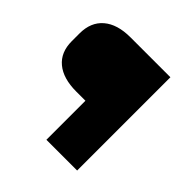

<svg xmlns="http://www.w3.org/2000/svg" viewBox="-147 -663 786 786"><g transform="rotate(45 245.5 -270.0)"><path d="M407 -540V0H229V-226H176Q100 -226 58.5 -260.5Q17 -295 17 -359V-404Q17 -469 58.5 -504.5Q100 -540 176 -540Z"/></g></svg>

Font: Pathway Extreme Condensed ExtraBold
Style: Regular
Weight: 800
Width: 3
Version: Version 1.001;gftools[0.9.26]